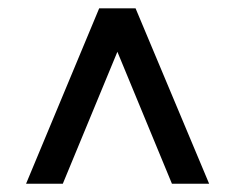

<svg xmlns="http://www.w3.org/2000/svg" viewBox="-20 -568 567 464"><path d="M307.6 -547.9 485.4 -124H395.5L234.4 -513.7H293L131.8 -124H43L219.7 -547.9Z"/></svg>

Font: Crimson Pro
Style: Bold
Weight: 700
Designer: Jacques Le Bailly
Foundry: Baron von Fonthausen
Version: Version 1.003